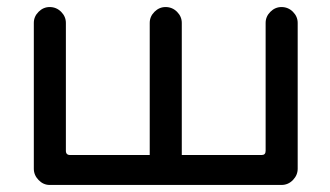

<svg xmlns="http://www.w3.org/2000/svg" viewBox="-20 -553 936 545"><path d="M121 -28Q103 -28 89.5 -42Q76 -56 76 -74V-488Q76 -506 89.5 -519.5Q103 -533 121 -533Q140 -533 153.5 -519.5Q167 -506 167 -488V-125Q167 -113 179 -113H405V-488Q405 -506 418.5 -519.5Q432 -533 450 -533Q469 -533 482.5 -519.5Q496 -506 496 -488V-113H723Q734 -113 734 -125V-488Q734 -506 747.5 -519.5Q761 -533 779 -533Q798 -533 811.5 -519.5Q825 -506 825 -488V-74Q825 -56 811.5 -42Q798 -28 779 -28Z"/></svg>

Font: Huninn
Style: Regular
Weight: 400
Designer: justfont
Foundry: justfont
Version: Version 1.003